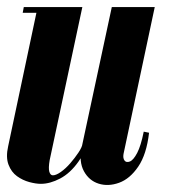

<svg xmlns="http://www.w3.org/2000/svg" viewBox="-30 -515 481 541"><path d="M300 -495 225 -143Q214 -92 191 -59.5Q168 -27 139.5 -12Q111 3 85 3Q71 3 52.5 -2Q34 -7 18 -18.5Q2 -30 -6 -51Q-14 -72 -7 -103L76 -495H202L110 -64Q106 -41 109 -31Q112 -21 119 -21Q128 -21 141.5 -30.5Q155 -40 168 -55Q181 -70 191 -85Q201 -100 203 -111L285 -495ZM406 -495 318 -81Q316 -69 321 -62.5Q326 -56 336 -60Q346 -64 356.5 -84Q367 -104 375 -144L390 -141Q383 -80 359.5 -45.5Q336 -11 305.5 0Q275 11 248 2.5Q221 -6 206.5 -32.5Q192 -59 200 -99L285 -495ZM86 -495 83 -479H34L37 -495Z"/></svg>

Font: Emberly Black
Style: Italic
Weight: 900
Italic angle: -12°
Designer: Rajesh Rajput
Foundry: Rajesh Rajput
Version: Version 1.000